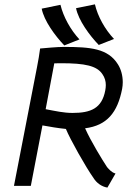

<svg xmlns="http://www.w3.org/2000/svg" viewBox="-20 -851 582 879"><path d="M502 -672.6C460.4 -716.3 427.2 -776.5 414.6 -831.1L328.1 -813.5C338.9 -758.5 390.1 -688.5 432.1 -645.2ZM343.8 -670.5C302.7 -714.5 270 -774.4 256.8 -829L170.9 -811.4C181.2 -756.4 232.4 -686.7 274.4 -643ZM369.6 -263.7C470.2 -276.4 518.1 -336.4 539.1 -443.8C541 -454.1 542 -464.4 542 -474.6C542 -505.4 533.7 -534.7 520 -556.2C474.6 -629.4 393.6 -636.2 271.5 -636.2C241.7 -636.2 184.6 -630.9 163.6 -628.9C159.7 -599.1 155.8 -576.2 149.4 -543.5L43.9 0H121.1L174.3 -276.9C210 -270.5 242.7 -264.6 281.7 -260.7C300.3 -214.8 371.6 -87.4 408.7 -35.2C421.4 -14.6 444.3 3.4 471.7 7.8L508.8 -56.6C489.3 -62 477.5 -78.1 470.2 -85.9C449.2 -117.7 396 -204.1 369.6 -263.7ZM461.9 -437C446.3 -354.5 395.5 -334 312 -334C272 -334 235.8 -342.3 189 -351.1L228.5 -561C242.7 -561.5 247.1 -561.5 259.8 -561.5C369.1 -561.5 423.3 -549.8 448.7 -511.7C460 -495.6 464.4 -479 464.4 -461.4C464.4 -453.6 463.4 -445.3 461.9 -437Z"/></svg>

Font: Fantasque Sans Mono
Style: RegItalic
Weight: 400
Italic angle: -11°
Monospace: yes
Designer: Jany Belluz
Version: Version 1.6.3